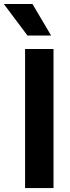

<svg xmlns="http://www.w3.org/2000/svg" viewBox="-64 -956 355 976"><path d="M63.5 -707H208V0H63.5ZM-44.4 -935.5H101.1L195.8 -775.4H75.7Z"/></svg>

Font: Wanted Sans
Style: Bold
Weight: 700
Designer: Original Design by Kil Hyung-jin and Kang Hanbin, Wanted Lab, Inc; Hangeul from Source Han Sans by Jang Soo-young and Ka
Foundry: Wanted Lab, Inc.
Version: Version 1.000